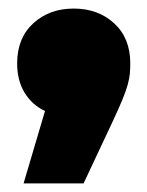

<svg xmlns="http://www.w3.org/2000/svg" viewBox="-20 -268 344 448"><path d="M175 160H35L85 -9Q55 -23 37.5 -51.5Q20 -80 20 -120Q20 -179 57.5 -213.5Q95 -248 152 -248Q209 -248 246.5 -213.5Q284 -179 284 -120Q284 -108 283 -96.5Q282 -85 278 -70.5Q274 -56 266 -36.5Q258 -17 245 11Z"/></svg>

Font: Montserrat-Alt1 Black
Style: Regular
Weight: 900
Designer: Differentunic
Foundry: Differentunic
Version: Version 7.222